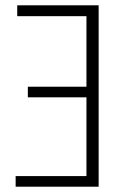

<svg xmlns="http://www.w3.org/2000/svg" viewBox="-20 -704 494 724"><path d="M45 -684H352V0H39V-40H306V-337H85V-377H306V-643H45Z"/></svg>

Font: Fira Sans Condensed ExtraLight
Style: Regular
Weight: 275
Width: 3
Designer: Carrois Corporate & Edenspiekermann AG
Foundry: Carrois Corporate GbR & Edenspiekermann AG
Version: Version 4.203